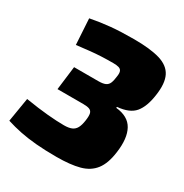

<svg xmlns="http://www.w3.org/2000/svg" viewBox="-175 -827 922 963"><g transform="rotate(30 286.0 -345.0)"><path d="M327 -698Q421 -698 476.5 -681.5Q532 -665 552.5 -624Q573 -583 562 -510Q552 -439 522 -403Q492 -367 422 -361L421 -355Q493 -348 520 -299Q547 -250 535 -164Q526 -95 497 -57.5Q468 -20 416 -6Q364 8 284 8Q216 8 165 3.5Q114 -1 72 -9.5Q30 -18 -11 -31L12 -170Q86 -158 141.5 -153Q197 -148 237 -148Q265 -148 281.5 -155Q298 -162 307 -178.5Q316 -195 320 -224Q324 -252 320.5 -265.5Q317 -279 304.5 -284Q292 -289 269 -289H119L136 -426H276Q303 -426 317 -432.5Q331 -439 337 -454Q343 -469 346 -495Q349 -515 344.5 -525Q340 -535 328 -538.5Q316 -542 296 -542Q259 -542 227 -540.5Q195 -539 162.5 -535.5Q130 -532 88 -527L79 -676Q135 -687 192.5 -692.5Q250 -698 327 -698Z"/></g></svg>

Font: Exo 2 Black
Style: Italic
Weight: 900
Italic angle: -8°
Designer: Natanael Gama
Foundry: Natanael Gama
Version: Version 2.010